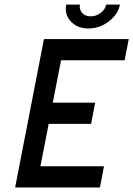

<svg xmlns="http://www.w3.org/2000/svg" viewBox="-20 -829 589 849"><path d="M531.2 -562.5H250L213.4 -375H400.9L382.8 -281.2H195.3L158.7 -93.8H439.9L421.9 0H46.9L174.3 -656.2H549.3ZM371.1 -703.1Q321.8 -703.1 293 -734.4Q271 -758.3 271 -789.6Q271 -798.8 272.9 -808.6H333.5Q332.5 -803.7 332.5 -798.8Q332.5 -783.7 345 -770.3Q357.4 -756.8 381.3 -756.8Q405.3 -756.8 425.3 -772Q445.3 -787.1 449.7 -808.6H510.3Q502 -765.1 460.9 -734.1Q419.9 -703.1 371.1 -703.1Z"/></svg>

Font: Lambda
Style: Italic
Weight: 400
Italic angle: -11°
Designer: GGBotNet
Version: 0.22